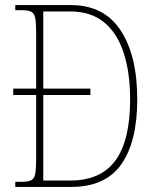

<svg xmlns="http://www.w3.org/2000/svg" viewBox="-20 -734 609 754"><path d="M40 0V-20H62Q88 -20 101 -25.5Q114 -31 118 -50Q122 -69 122 -109V-361H32V-386H122V-608Q122 -646 118 -664.5Q114 -683 101.5 -688.5Q89 -694 64 -694H40V-714H259Q388 -714 453.5 -615Q519 -516 519 -343Q519 -178 456.5 -89Q394 0 260 0ZM255 -25Q376 -25 433.5 -104Q491 -183 491 -343Q491 -449 465.5 -527Q440 -605 388 -647Q336 -689 256 -689H150V-386H335V-361H150V-25Z"/></svg>

Font: Noto Serif Tamil Condensed Thin
Style: Regular
Weight: 100
Width: 3
Designer: Indian Type Foundry, Tom Grace, and the Monotype Design Team
Foundry: Monotype Imaging Inc.
Version: Version 2.004; ttfautohint (v1.8.4.7-5d5b)